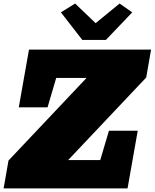

<svg xmlns="http://www.w3.org/2000/svg" viewBox="-30 -1055 866 1075"><path d="M-9.8 0 17.6 -156.2 454.6 -618.7H284.7L236.3 -454.1H75.2L132.3 -777.3H815.9L788.6 -621.1L351.6 -158.7H531.2L580.1 -323.2H741.2L684.1 0ZM430.7 -831.5 311 -985.8 390.6 -1035.2 505.4 -925.3 639.6 -1035.2 710.4 -985.8 563 -831.5Z"/></svg>

Font: Bevan
Style: Italic
Weight: 400
Italic angle: -10°
Designer: Vernon Adams
Foundry: Vernon Adams
Version: Version 2.100; ttfautohint (v1.8.3)